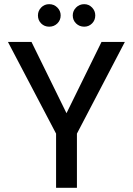

<svg xmlns="http://www.w3.org/2000/svg" viewBox="-20 -901 637 921"><path d="M249 0V-260L18 -700H131L299 -358L467 -700H579L349 -260V0ZM216 -773Q193 -773 177.5 -788.5Q162 -804 162 -827Q162 -849 177.5 -865Q193 -881 216 -881Q239 -881 255 -865Q271 -849 271 -827Q271 -804 255 -788.5Q239 -773 216 -773ZM384 -773Q361 -773 345 -788.5Q329 -804 329 -827Q329 -849 345 -865Q361 -881 384 -881Q406 -881 421.5 -865Q437 -849 437 -827Q437 -804 421.5 -788.5Q406 -773 384 -773Z"/></svg>

Font: DM Sans Medium
Style: Regular
Weight: 500
Designer: Colophon Foundry, Jonny Pinhorn
Foundry: Colophon Foundry
Version: Version 4.004; ttfautohint (v1.8.4.7-5d5b)